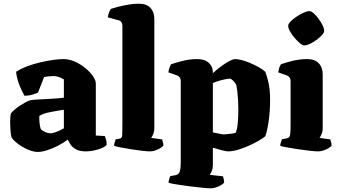

<svg xmlns="http://www.w3.org/2000/svg" viewBox="-20 -820 1843 1040"><path d="M185 3Q160 3 130.5 -10Q101 -23 76.5 -41.5Q52 -60 42 -77Q38 -95 36.5 -117.5Q35 -140 35 -157Q35 -173 36 -185.5Q37 -198 39 -206Q48 -217 62 -228.5Q76 -240 91.5 -250Q107 -260 120.5 -267Q134 -274 141 -276Q151 -279 175.5 -280.5Q200 -282 223 -283Q241 -284 257 -285Q273 -286 287 -287Q301 -288 311 -289Q321 -290 326 -291V-390Q307 -401 293.5 -404.5Q280 -408 270 -408Q261 -408 244.5 -406.5Q228 -405 219 -403L186 -319Q179 -315 159 -308.5Q139 -302 113 -301Q103 -317 87.5 -353Q72 -389 67 -431Q93 -448 127.5 -461Q162 -474 199 -482.5Q236 -491 269 -495.5Q302 -500 323 -500Q355 -500 386 -486Q417 -472 442.5 -451Q468 -430 483.5 -407.5Q499 -385 499 -368V-86L548 -83Q551 -76 554.5 -63.5Q558 -51 558 -35Q547 -24 527 -16Q507 -8 485 -4Q463 0 446 0Q412 0 392.5 -10.5Q373 -21 363 -36Q353 -51 347 -64Q325 -47 295.5 -31.5Q266 -16 236.5 -6.5Q207 3 185 3ZM252 -98Q261 -98 274.5 -102Q288 -106 302 -112.5Q316 -119 326 -125V-225Q316 -225 306 -222.5Q296 -220 280 -218Q256 -214 233 -208.5Q210 -203 193 -192Q192 -176 194 -155.5Q196 -135 201 -120Q212 -110 227 -104Q242 -98 252 -98Z M792 0Q779 0 752 -3Q725 -6 693.5 -11Q662 -16 636 -21Q610 -26 598 -30Q598 -38 601 -48.5Q604 -59 607 -66L624 -68Q641 -70 642 -87Q643 -104 643 -147V-682Q643 -690 638.5 -698.5Q634 -707 623 -710L564 -726Q566 -743 571.5 -755Q577 -767 581 -772Q592 -776 617 -782.5Q642 -789 673 -794.5Q704 -800 733 -800Q773 -800 794.5 -777.5Q816 -755 816 -717V-129Q816 -108 810 -93.5Q804 -79 799 -73L858 -65Q860 -60 862.5 -49.5Q865 -39 865 -31Q859 -24 846.5 -16.5Q834 -9 819.5 -4.5Q805 0 792 0Z M1121 200Q1109 200 1076.5 197Q1044 194 1006 189Q968 184 936.5 179Q905 174 893 170Q893 163 896 152Q899 141 902 134L930 129Q947 126 953 111Q959 96 959 53V-382Q959 -393 953.5 -400.5Q948 -408 940 -411L892 -428Q894 -442 898.5 -454.5Q903 -467 907 -472Q924 -478 965 -489Q1006 -500 1049 -500Q1089 -500 1111.5 -479Q1134 -458 1133 -424Q1141 -431 1156 -443.5Q1171 -456 1189.5 -469Q1208 -482 1225.5 -491Q1243 -500 1254 -500Q1268 -500 1289.5 -494.5Q1311 -489 1334.5 -479Q1358 -469 1380 -457Q1402 -445 1417 -431Q1427 -404 1432.5 -380.5Q1438 -357 1440.5 -333Q1443 -309 1443 -277Q1443 -219 1435.5 -165.5Q1428 -112 1417 -82Q1404 -71 1380 -57Q1356 -43 1326.5 -30Q1297 -17 1268 -8.5Q1239 0 1216 0Q1206 0 1182.5 -6Q1159 -12 1133 -20V71Q1133 93 1126.5 107.5Q1120 122 1116 127L1188 135Q1190 141 1192 151Q1194 161 1194 169Q1189 176 1176 183.5Q1163 191 1148.5 195.5Q1134 200 1121 200ZM1191 -92Q1193 -92 1206 -93Q1219 -94 1234 -96Q1249 -98 1257 -101Q1265 -121 1268 -154.5Q1271 -188 1271 -227Q1271 -255 1269.5 -279.5Q1268 -304 1265.5 -324.5Q1263 -345 1260 -360Q1254 -372 1246.5 -379.5Q1239 -387 1233.5 -390.5Q1228 -394 1227 -394Q1215 -394 1194.5 -389.5Q1174 -385 1156 -379Q1138 -373 1133 -369V-103Q1148 -100 1159.5 -97.5Q1171 -95 1179.5 -93.5Q1188 -92 1191 -92Z M1703 0Q1690 0 1661.5 -3Q1633 -6 1599.5 -11Q1566 -16 1538 -21Q1510 -26 1498 -30Q1498 -37 1501 -47.5Q1504 -58 1508 -66L1531 -70Q1541 -72 1546 -77Q1551 -82 1552.5 -98Q1554 -114 1554 -147V-382Q1554 -393 1548.5 -400.5Q1543 -408 1535 -411L1487 -428Q1489 -440 1492 -451Q1495 -462 1502 -472Q1521 -479 1561.5 -489.5Q1602 -500 1644 -500Q1685 -500 1706.5 -477.5Q1728 -455 1728 -417V-129Q1728 -107 1721.5 -92.5Q1715 -78 1711 -73L1769 -65Q1771 -60 1773.5 -50.5Q1776 -41 1776 -31Q1771 -24 1758 -16.5Q1745 -9 1730.5 -4.5Q1716 0 1703 0ZM1628 -574Q1619 -574 1604.5 -586Q1590 -598 1575.5 -615Q1561 -632 1551 -650Q1541 -668 1541 -680Q1541 -690 1554 -703.5Q1567 -717 1586.5 -730Q1606 -743 1625 -751.5Q1644 -760 1655 -760Q1665 -760 1679 -748Q1693 -736 1706 -718Q1719 -700 1727.5 -682.5Q1736 -665 1736 -653Q1736 -643 1724 -630Q1712 -617 1694.5 -604Q1677 -591 1659 -582.5Q1641 -574 1628 -574Z"/></svg>

Font: Texturina 12pt Black
Style: Regular
Weight: 900
Designer: Guillermo Torres Carreño
Foundry: Omnibus-Type
Version: Version 1.002